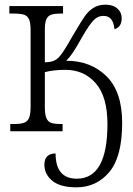

<svg xmlns="http://www.w3.org/2000/svg" viewBox="-20 -562 569 822"><path d="M170 143Q170 119 182.5 107Q195 95 218 95Q218 203 309 203Q440 203 440 -31Q440 -148 390 -205.5Q340 -263 260 -263Q208 -263 172 -253V-103Q172 -71 179 -55.5Q186 -40 200.5 -35.5Q215 -31 244 -31H248V0H24V-31H38Q67 -31 82 -36Q97 -41 104 -56.5Q111 -72 111 -105V-433Q111 -465 104 -480Q97 -495 81.5 -499.5Q66 -504 35 -504H20V-536H250V-504H245Q215 -504 200.5 -499.5Q186 -495 179 -480.5Q172 -466 172 -435V-295Q195 -296 208.5 -301Q222 -306 234 -319Q250 -336 285 -398L301 -425Q328 -471 343 -492.5Q358 -514 379.5 -528Q401 -542 432 -542Q464 -542 482.5 -525.5Q501 -509 501 -484Q501 -446 470 -437Q465 -494 423 -494Q398 -494 379.5 -474Q361 -454 332 -404Q307 -359 292.5 -337.5Q278 -316 263 -302Q368 -302 435.5 -236Q503 -170 503 -36Q503 109 448 174.5Q393 240 307 240Q238 240 204 212Q170 184 170 143Z"/></svg>

Font: Noto Serif NarrowLight
Style: Regular
Weight: 300
Width: 4
Designer: Monotype Design Team
Foundry: Monotype Imaging Inc.
Version: Version 1.001